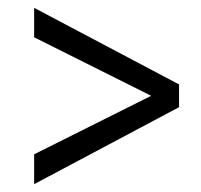

<svg xmlns="http://www.w3.org/2000/svg" viewBox="-20 -604 511 489"><path d="M436 -331 67 -135V-211L365 -360L67 -509V-584L436 -389Z"/></svg>

Font: Domine
Style: Regular
Weight: 400
Designer: Pablo Impallari, Rodrigo Fuenzalida, Brenda Gallo
Foundry: Pablo Impallari, Rodrigo Fuenzalida, Brenda Gallo
Version: Version 2.000;September 19, 2022;FontCreator 14.0.0.2877 64-